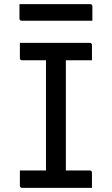

<svg xmlns="http://www.w3.org/2000/svg" viewBox="-20 -907 540 927"><path d="M424 0H87Q76 0 76 -11V-84H202V-616H87Q76 -616 76 -627V-700H413Q424 -700 424 -689V-616H298V-84H413Q424 -84 424 -73ZM74 -887H415Q426 -887 426 -876V-807H85Q74 -807 74 -818Z"/></svg>

Font: Recursive Sn Lnr St
Style: Regular
Weight: 400
Version: Version 1.079;hotconv 1.0.112;makeotfexe 2.5.65598; ttfautoh